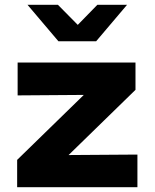

<svg xmlns="http://www.w3.org/2000/svg" viewBox="-20 -775 640 795"><path d="M51 0V-113L327 -382L53 -380V-516H541V-403L264 -133L549 -135V0ZM222 -604 94 -755H220L302 -672L383 -755H506L378 -604Z"/></svg>

Font: Red Hat Mono
Style: Bold
Weight: 700
Monospace: yes
Designer: Pentagram, MCKL
Foundry: Pentagram, MCKL
Version: Version 1.023; ttfautohint (v1.8.3)